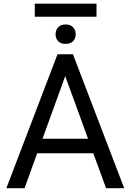

<svg xmlns="http://www.w3.org/2000/svg" viewBox="-20 -999 692 1019"><path d="M475.1 -185.5H177.2L110.4 0H13.7L285.2 -710.9H367.2L639.2 0H543ZM205.6 -262.7H447.3L326.2 -595.2ZM274.9 -816.9Q274.9 -838.9 288.3 -854Q301.8 -869.1 328.1 -869.1Q354.5 -869.1 368.2 -854Q381.8 -838.9 381.8 -816.9Q381.8 -795.4 368.2 -780.8Q354.5 -766.1 328.1 -766.1Q301.8 -766.1 288.3 -780.8Q274.9 -795.4 274.9 -816.9ZM492.2 -910.2H164.6V-979.5H492.2Z"/></svg>

Font: Roboto
Style: Regular
Weight: 400
Designer: Google
Version: Version 2.001047; 2015